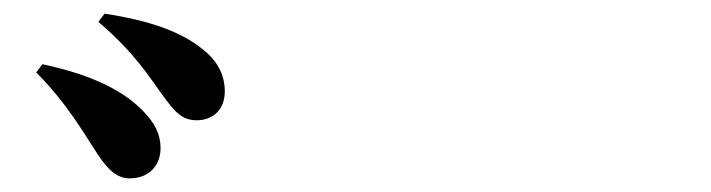

<svg xmlns="http://www.w3.org/2000/svg" viewBox="-20 -871 1040 281"><path d="M123 -645C139 -621 152 -610 170 -610C199 -610 215 -630 215 -654C215 -674 207 -691 188 -710C154 -744 103 -764 42 -777L33 -765C78 -720 104 -674 123 -645ZM217 -733C236 -707 246 -695 268 -695C293 -695 309 -712 309 -737C309 -762 298 -783 274 -801C243 -825 199 -841 133 -851L124 -839C178 -793 200 -756 217 -733Z"/></svg>

Font: Source Han Serif KR Heavy
Style: Regular
Weight: 900
Designer: Ryoko NISHIZUKA 西塚涼子 (kana & ideographs); Frank Grießhammer (Latin, Greek & Cyrillic); Wenlong ZHANG 张文龙 (bopomofo); San
Foundry: Adobe
Version: Version 2.001;hotconv 1.1.0;makeotfexe 2.6.0